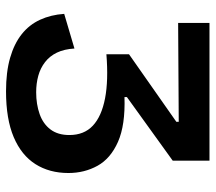

<svg xmlns="http://www.w3.org/2000/svg" viewBox="-59 -642 715 637"><g transform="rotate(90 298.5 -323.5)"><path d="M283 14Q219 14 172 0.5Q125 -13 93.5 -38Q62 -63 45.5 -99Q29 -135 26 -179L141 -213Q143 -179 154.5 -155Q166 -131 186 -115.5Q206 -100 231.5 -93Q257 -86 286 -86Q326 -86 358.5 -97.5Q391 -109 409.5 -133.5Q428 -158 428 -196Q428 -245 397 -274Q366 -303 306.5 -314.5Q247 -326 160 -319V-394L384 -551V-559L56 -557V-661H513V-539L302 -387V-379Q395 -382 450.5 -357.5Q506 -333 530 -289.5Q554 -246 554 -193Q554 -130 524.5 -83.5Q495 -37 435 -11.5Q375 14 283 14Z"/></g></svg>

Font: Bricolage Grotesque SemiBold
Style: Regular
Weight: 600
Designer: Mathieu Triay
Foundry: Atelier Triay
Version: Version 1.000;gftools[0.9.30]